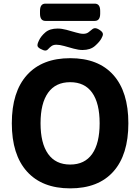

<svg xmlns="http://www.w3.org/2000/svg" viewBox="-20 -1028 771 1056"><path d="M366 8Q212 8 128.5 -84.5Q45 -177 45 -350Q45 -523 128.5 -615.5Q212 -708 366 -708Q521 -708 603.5 -615.5Q686 -523 686 -350Q686 -177 603.5 -84.5Q521 8 366 8ZM366 -123Q446 -123 487 -181.5Q528 -240 528 -350Q528 -460 487 -518Q446 -576 366 -576Q286 -576 244.5 -518Q203 -460 203 -350Q203 -240 244.5 -181.5Q286 -123 366 -123ZM229 -750Q220 -750 203 -759Q186 -768 186 -778Q186 -785 188.5 -792Q191 -799 194 -805Q205 -829 229.5 -850Q254 -871 297 -871Q319 -871 345.5 -864Q372 -857 397 -849.5Q422 -842 438 -842Q455 -842 466 -850Q477 -858 485.5 -865.5Q494 -873 503 -873Q514 -873 530 -862Q546 -851 546 -840Q546 -831 538 -817Q528 -798 502.5 -775.5Q477 -753 434 -753Q412 -753 385 -760.5Q358 -768 333 -775Q308 -782 290 -782Q273 -782 262.5 -774Q252 -766 245 -758Q238 -750 229 -750ZM230 -913Q200 -913 200 -953V-968Q200 -1008 230 -1008H501Q531 -1008 531 -968V-953Q531 -913 501 -913Z"/></svg>

Font: Asap
Style: Regular
Weight: 400
Designer: Pablo Cosgaya
Foundry: Omnibus-Type
Version: Version 3.001